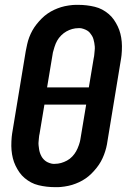

<svg xmlns="http://www.w3.org/2000/svg" viewBox="-20 -763 540 791"><path d="M206 8Q189 8 172 6Q155 4 138.5 0Q122 -4 108 -11.5Q94 -19 81.5 -29.5Q69 -40 60 -53Q51 -66 44 -80.5Q37 -95 33 -111Q29 -127 27.5 -144Q26 -161 27 -181Q28 -201 30 -213L86 -552Q89 -567 92 -581Q95 -595 100.5 -609.5Q106 -624 113.5 -637.5Q121 -651 131 -663.5Q141 -676 152 -687Q163 -698 176 -707Q189 -716 203 -722.5Q217 -729 231.5 -733.5Q246 -738 263.5 -740.5Q281 -743 291 -743H303Q320 -743 337 -741Q354 -739 370.5 -735Q387 -731 401 -723.5Q415 -716 427.5 -705.5Q440 -695 449 -682Q458 -669 465 -654.5Q472 -640 476 -624Q480 -608 481.5 -591Q483 -574 482 -554Q481 -534 479 -523L423 -183Q421 -168 417.5 -154Q414 -140 408.5 -125.5Q403 -111 395.5 -97.5Q388 -84 378 -71.5Q368 -59 357 -48Q346 -37 333 -28Q320 -19 306 -12.5Q292 -6 277.5 -1.5Q263 3 245.5 5.5Q228 8 219 8ZM174 -403H346L366 -523Q368 -531 368.5 -539Q369 -547 370 -555Q371 -563 370.5 -571Q370 -579 368.5 -586.5Q367 -594 365 -601.5Q363 -609 359 -615.5Q355 -622 350.5 -627.5Q346 -633 339.5 -637Q333 -641 324 -644Q315 -647 310 -647H303Q290 -647 277.5 -643.5Q265 -640 253.5 -633.5Q242 -627 232 -617Q222 -607 215.5 -595.5Q209 -584 204.5 -569.5Q200 -555 198 -547ZM199 -88H206Q219 -88 231.5 -91.5Q244 -95 256 -101.5Q268 -108 277.5 -118Q287 -128 293.5 -139.5Q300 -151 305 -165.5Q310 -180 311 -188L335 -332H163L143 -212Q141 -204 140.5 -196Q140 -188 139 -180Q138 -172 139 -164Q140 -156 141 -148.5Q142 -141 144.5 -133.5Q147 -126 150.5 -119.5Q154 -113 159 -107.5Q164 -102 170 -98Q176 -94 185 -91Q194 -88 199 -88Z"/></svg>

Font: Iosevka Custom
Style: Bold Italic
Weight: 700
Italic angle: -9°
Designer: Belleve Invis
Foundry: Belleve Invis
Version: Version 30.3.1; ttfautohint (v1.8.3)